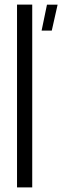

<svg xmlns="http://www.w3.org/2000/svg" viewBox="-20 -820 272 840"><path d="M54.5 0V-800H121V0ZM162 -686 185.5 -799.5H232L206.5 -686Z"/></svg>

Font: Big Shoulders Stencil Display Thin
Style: Regular
Weight: 400
Version: Version 2.001